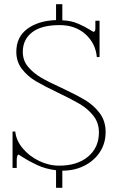

<svg xmlns="http://www.w3.org/2000/svg" viewBox="-20 -806 565 918"><path d="M278 10V92H248V8Q198 2 157.5 -17Q117 -36 93.5 -51.5Q70 -67 69 -67Q65 -67 62.5 -59.5Q60 -52 60 -42V-3H40V-177H53Q57 -135 88 -97.5Q119 -60 166 -37Q213 -14 263 -14Q350 -14 401.5 -57.5Q453 -101 453 -173Q453 -219 426.5 -252.5Q400 -286 361 -309Q322 -332 257 -363Q190 -395 151 -418Q112 -441 85 -476Q58 -511 58 -558Q58 -629 110.5 -668Q163 -707 248 -710V-786H278V-709Q321 -707 353 -693Q385 -679 405 -666.5Q425 -654 427 -654Q436 -654 436 -670V-707H456V-533H443Q437 -599 388.5 -642.5Q340 -686 265 -686Q178 -686 133.5 -651.5Q89 -617 89 -558Q89 -517 114 -487Q139 -457 175.5 -435.5Q212 -414 274 -386Q344 -353 385.5 -328.5Q427 -304 456 -266Q485 -228 485 -175Q485 -121 458 -79.5Q431 -38 384 -14Q337 10 278 10Z"/></svg>

Font: Taviraj Thin
Style: Regular
Weight: 100
Designer: Katatrad Team
Foundry: CadsonDemak
Version: Version 1.030